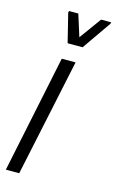

<svg xmlns="http://www.w3.org/2000/svg" viewBox="-115 -758 491 805"><g transform="rotate(15 130.5 -355.5)"><path d="M-3 0 103 -510H163L55 0ZM110 -579 79 -704 81 -711H121L151 -616L220 -711H264L262 -704L175 -579Z"/></g></svg>

Font: Saira Ultra Condensed
Style: Italic
Weight: 400
Width: 1
Italic angle: -12°
Designer: Hector Gatti with collaboration of the Omnibus-Type team
Foundry: Omnibus-Type
Version: Version 1.001; ttfautohint (v1.8)